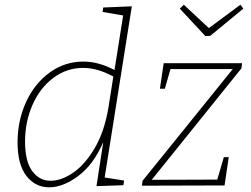

<svg xmlns="http://www.w3.org/2000/svg" viewBox="-20 -793 1071 820"><path d="M543 -766 427 -35 510 -22 507 -2 392 2 421 -186Q380 -91 315 -42Q250 7 190 7Q131 7 93 -41.5Q55 -90 55 -185Q55 -278 91.5 -357.5Q128 -437 192.5 -483.5Q257 -530 336 -530Q401 -530 469 -494L506 -727L418 -742L421 -761ZM443 -333 464 -466Q397 -503 335 -503Q265 -503 208 -460.5Q151 -418 119 -345.5Q87 -273 87 -188Q87 -104 117.5 -62.5Q148 -21 196 -21Q242 -21 292.5 -55.5Q343 -90 384.5 -160.5Q426 -231 443 -333ZM1014 -523 1011 -501 628 -25 908 -26 936 -122H957L939 -1L586 0L589 -21L974 -498H708L684 -414H663L679 -523ZM872 -673 1007 -773 1019 -756 878 -640 857 -639 748 -756 765 -773Z"/></svg>

Font: Bitter Pro ExtraLight
Style: Italic
Weight: 275
Italic angle: -9°
Designer: Sol Matas, and Bitter project Authors
Foundry: Sol Matas
Version: Version 1.010